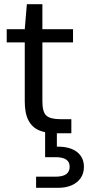

<svg xmlns="http://www.w3.org/2000/svg" viewBox="-20 -635 420 915"><path d="M244 0Q199 0 166 -14Q133 -28 115.5 -61.5Q98 -95 98 -152V-433H12V-496H98L108 -615H182V-496H328V-433H182V-152Q182 -101 201 -84Q220 -67 268 -67H320V0ZM152 260V207H244Q279 207 295.5 195Q312 183 312 159Q312 137 295.5 125.5Q279 114 244 114H195V-6H251V64Q289 63 318 73.5Q347 84 363.5 106Q380 128 380 160Q380 191 364.5 213.5Q349 236 321.5 248Q294 260 259 260Z"/></svg>

Font: DM Sans 36pt
Style: Regular
Weight: 400
Designer: Colophon Foundry, Jonny Pinhorn
Foundry: Colophon Foundry
Version: Version 4.004;gftools[0.9.30]